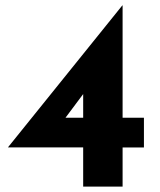

<svg xmlns="http://www.w3.org/2000/svg" viewBox="-20 -691 593 711"><path d="M10 -145.1V-146L433 -671H434V-255H513V-145H434V0H288V-145.1ZM295 -352 218 -249 204 -255H288V-359Z"/></svg>

Font: Reem Kufi
Style: Regular
Weight: 400
Designer: Khaled Hosny
Version: Version 1.6